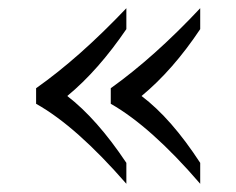

<svg xmlns="http://www.w3.org/2000/svg" viewBox="-20 -449 576 468"><path d="M468 -429C393 -349 320 -284 250 -234V-196C315 -159 388 -94 468 -1V-52C421 -124 374 -178 325 -215C376 -257 424 -312 468 -378ZM288 -429C212 -349 139 -284 68 -234V-196C134 -159 207 -94 288 -1V-52C240 -124 192 -178 144 -215C195 -257 243 -312 288 -378Z"/></svg>

Font: Linux Libertine O C
Style: Regular
Weight: 400
Designer: Philipp H. Poll
Foundry: Philipp H. Poll
Version: Version 4.0.3